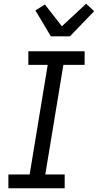

<svg xmlns="http://www.w3.org/2000/svg" viewBox="-20 -1010 525 1030"><path d="M25 0V-74H139L236 -662H132V-735H434V-662H320L223 -74H327V0ZM253 -815 170 -954 221 -986 312 -869 442 -990 485 -950 355 -815Z"/></svg>

Font: Iosevka Custom Oblique
Style: Regular
Weight: 400
Italic angle: -9°
Designer: Belleve Invis
Foundry: Belleve Invis
Version: Version 27.0.1